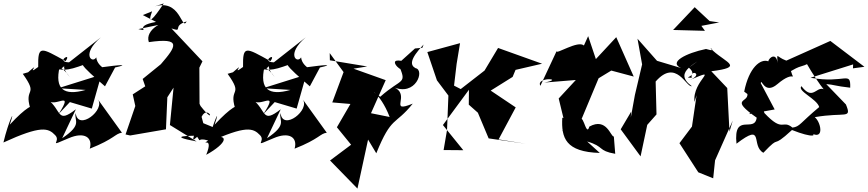

<svg xmlns="http://www.w3.org/2000/svg" viewBox="-66 -816 5067 1121"><path d="M342 -220 470 -182 526 -380 274 -301 434 -291C305 -254 253 -297 282 -425C239 -363 214 -320 267 -403C351 -442 269 -447 342 -366C247 -499 212 -363 392 -427L501 -465C344 -483 415 -428 547 -312L606 -422C691 -441 641 -439 518 -422C606 -393 502 -414 496 -481C473 -442 406 -498 523 -598L337 -452C255 -454 357 -516 317 -459C172 -539 155 -554 157 -425C78 -366 183 -469 98 -394L67 -385C162 -252 72 -309 111 -183C160 -148 182 -295 -9 -88C29 -200 -17 -107 -46 16C174 -85 216 -69 256 -27C294 11 204 47 335 -9C427 -49 477 -13 458 52C603 -5 607 -37 646 -41L504 -238C554 -176 388 -47 376 -156C364 -112 420 -91 297 -9L377 -178C265 -91 296 -170 213 -236C244 -175 374 -303 276 -150Z M768 -728 845 -688C703 -662 820 -628 742 -646L937 -687C894 -702 778 -643 803 -570C997 -598 964 -546 873 -441L767 -355L782 -312L709 -265L724 -197L667 -31L694 -25L903 -61L911 -248L1029 -431L949 -322L926 -86L1082 10C889 -26 1065 -22 1081 -24C1117 29 1074 -17 1149 4C1098 42 1186 -30 1138 88C1260 21 1282 -41 1155 -9L1248 -45L1086 -111L1060 4C1197 -105 1049 -66 1128 -70L1111 -134C1149 -212 1203 -72 1105 -197L1099 -210L1098 -421L1116 -458L935 -650C1009 -626 934 -664 1024 -691C992 -630 992 -836 823 -774L890 -796C828 -702 791 -665 822 -750Z M1538 -220 1666 -182 1722 -380 1470 -301 1630 -291C1501 -254 1449 -297 1478 -425C1435 -363 1410 -320 1463 -403C1547 -442 1465 -447 1538 -366C1443 -499 1408 -363 1588 -427L1697 -465C1540 -483 1611 -428 1743 -312L1802 -422C1887 -441 1837 -439 1714 -422C1802 -393 1698 -414 1692 -481C1669 -442 1602 -498 1719 -598L1533 -452C1451 -454 1553 -516 1513 -459C1368 -539 1351 -554 1353 -425C1274 -366 1379 -469 1294 -394L1263 -385C1358 -252 1268 -309 1307 -183C1356 -148 1378 -295 1187 -88C1225 -200 1179 -107 1150 16C1370 -85 1412 -69 1452 -27C1490 11 1400 47 1531 -9C1623 -49 1673 -13 1654 52C1799 -5 1803 -37 1842 -41L1700 -238C1750 -176 1584 -47 1572 -156C1560 -112 1616 -91 1493 -9L1573 -178C1461 -91 1492 -170 1409 -236C1440 -175 1570 -303 1472 -150Z M2100 -155 2186 -348 1998 -415 2078 -428 1860 -464 1859 -506 1940 -395 1874 -218 1980 -209 1901 -73 1984 29 1861 121 2021 285 2083 -1 2131 79C2221 -143 2240 -81 2344 -211C2194 -150 2343 -267 2227 -309C2362 -248 2416 -409 2360 -418C2329 -435 2324 -468 2407 -556L2400 -537L2357 -533L2277 -461C2175 -478 2321 -359 2258 -445C2314 -318 2283 -366 2154 -251C2069 -304 2151 -285 2209 -133Z M2671 -205 2724 -158 2787 -8 3002 23 2845 -2 2945 -189 2799 -287 2927 -367 2944 -408 3099 -444 2842 -536 2763 -404 2624 -296 2585 -316 2600 -443 2620 -564 2429 -512 2485 -347 2552 -258 2544 -57 2524 60 2639 61 2520 -86 2672 -292Z M3362 10C3465 40 3422 64 3526 82L3518 -19C3500 -15 3477 -133 3375 -77C3354 -3 3334 -207 3312 -79L3429 -359L3503 -404L3634 -369L3532 -599L3413 -471L3368 -605L3343 -550C3310 -583 3176 -494 3184 -518L3089 -315C3060 -369 3238 -357 3112 -334L3296 -349L3196 -241L3236 -76C3170 -7 3312 -105 3217 -129C3210 -10 3237 71 3436 77Z M3956 -421C4020 -366 3906 -363 3973 -362C3960 -414 4046 -385 3962 -349C4149 -429 3973 -347 3989 -221L4001 -260L3974 -77L3901 20L4011 190L4098 225L4109 120L4212 -112L4193 -47L4180 -302L4087 -400C4278 -424 4177 -448 4099 -518C4049 -560 4138 -505 4056 -530C3940 -506 3835 -452 3910 -419L3770 -461L3656 -590L3683 -440L3641 -262L3617 -130L3619 -164L3558 -61L3674 97L3713 -87L3767 -148L3762 -340C3882 -477 3942 -303 3973 -313C3854 -400 4012 -447 4077 -510ZM3990 -774 3864 -641 4050 -636 4029 -665 4133 -685 4077 -693Z M4914 -417 4981 -426 4782 -577 4525 -462C4461 -485 4471 -520 4475 -431C4474 -518 4423 -481 4420 -458C4374 -475 4307 -422 4279 -281L4298 -267C4303 -215 4191 -242 4352 -129C4340 -36 4215 -164 4234 23C4401 -105 4315 34 4391 76C4501 -40 4427 64 4558 -57C4678 -9 4723 -19 4646 -55C4751 25 4732 -99 4691 -132C4869 -163 4909 -118 4873 -206L4758 -325C4803 -322 4808 -314 4898 -304C4901 -406 4869 -326 4666 -362L4915 -440ZM4581 -417C4622 -439 4697 -435 4624 -491C4621 -466 4771 -239 4771 -272C4705 -352 4692 -209 4613 -313C4587 -284 4703 -240 4717 -191C4603 -96 4605 -77 4561 -71C4500 -121 4508 -38 4397 -156C4367 -257 4344 -179 4308 -150L4457 -177L4376 -330C4379 -364 4396 -259 4473 -325C4579 -415 4572 -329 4552 -401Z"/></svg>

Font: Asimov Silicon
Style: Regular
Weight: 400
Designer: Google
Version: Version 2.000980; 2014